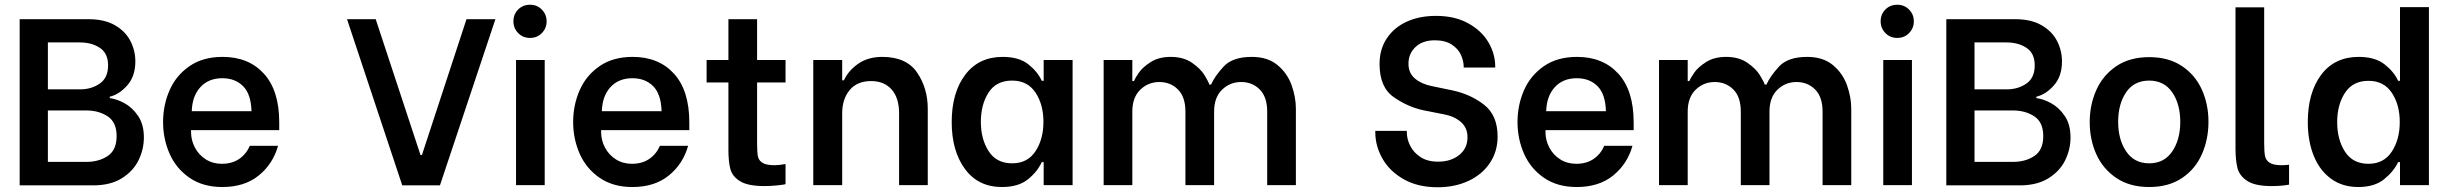

<svg xmlns="http://www.w3.org/2000/svg" viewBox="-20 -781 10329 810"><path d="M63 -700H354Q421 -700 465 -674.5Q509 -649 530 -608.5Q551 -568 551 -522Q551 -460 517.5 -421.5Q484 -383 443 -373V-367Q471 -364 504.5 -346Q538 -328 562.5 -292Q587 -256 587 -201Q587 -151 564.5 -105Q542 -59 494 -29Q446 1 373 1H63ZM317 -404Q366 -404 401 -428.5Q436 -453 436 -505Q436 -556 401.5 -579Q367 -602 317 -602H182V-404ZM344 -98Q397 -98 434.5 -123Q472 -148 472 -207Q472 -265 434.5 -290Q397 -315 344 -315H182V-98Z M668 -266Q668 -338 695.5 -400.5Q723 -463 779.5 -502Q836 -541 919 -541Q1029 -541 1093.5 -470Q1158 -399 1158 -265V-232H786V-224Q786 -189 802.5 -158Q819 -127 848.5 -108.5Q878 -90 916 -90Q959 -90 989 -110.5Q1019 -131 1034 -166H1153Q1132 -90 1072 -41Q1012 8 918 8Q836 8 779.5 -31Q723 -70 695.5 -132.5Q668 -195 668 -266ZM1041 -312Q1039 -384 1005.5 -417.5Q972 -451 918 -451Q860 -451 825.5 -413.5Q791 -376 789 -312Z M1444 -700H1565L1754 -127H1760L1948 -700H2070L1836 1H1677Z M2157 -528H2278V0H2157ZM2146 -691Q2146 -721 2166 -741Q2186 -761 2216 -761Q2246 -761 2266 -740.5Q2286 -720 2286 -691Q2286 -662 2266 -641.5Q2246 -621 2216 -621Q2186 -621 2166 -641.5Q2146 -662 2146 -691Z M2398 -266Q2398 -338 2425.5 -400.5Q2453 -463 2509.5 -502Q2566 -541 2649 -541Q2759 -541 2823.5 -470Q2888 -399 2888 -265V-232H2516V-224Q2516 -189 2532.5 -158Q2549 -127 2578.5 -108.5Q2608 -90 2646 -90Q2689 -90 2719 -110.5Q2749 -131 2764 -166H2883Q2862 -90 2802 -41Q2742 8 2648 8Q2566 8 2509.5 -31Q2453 -70 2425.5 -132.5Q2398 -195 2398 -266ZM2771 -312Q2769 -384 2735.5 -417.5Q2702 -451 2648 -451Q2590 -451 2555.5 -413.5Q2521 -376 2519 -312Z M3174 -433V-174Q3174 -138 3177.5 -121Q3181 -104 3197 -94Q3213 -84 3248 -84Q3266 -84 3294 -89V-4Q3288 -2 3260 1Q3232 4 3205 4Q3136 4 3103 -16Q3070 -36 3061.5 -67Q3053 -98 3053 -148V-433H2961V-528H3053V-700H3174V-528H3294V-433Z M3411 -528H3533V-442H3540Q3559 -483 3600.5 -512Q3642 -541 3702 -541Q3804 -541 3849 -475Q3894 -409 3894 -322V0H3773V-303Q3773 -368 3741.5 -403.5Q3710 -439 3655 -439Q3596 -439 3564.5 -401Q3533 -363 3533 -303V0H3411Z M3995 -266Q3995 -390 4052 -465.5Q4109 -541 4210 -541Q4279 -541 4318.5 -509.5Q4358 -478 4375 -440H4383V-528H4505V0H4383V-97H4375Q4356 -56 4316 -24Q4276 8 4207 8Q4107 8 4051 -68Q3995 -144 3995 -266ZM4382 -267Q4382 -340 4348.5 -390.5Q4315 -441 4250 -441Q4183 -441 4150.5 -390.5Q4118 -340 4118 -267Q4118 -194 4151 -143Q4184 -92 4250 -92Q4315 -92 4348.5 -143Q4382 -194 4382 -267Z M4636 -528H4757V-439H4764Q4769 -452 4785 -475Q4801 -498 4835 -519.5Q4869 -541 4919 -541Q4973 -541 5009 -516Q5045 -491 5061.5 -464Q5078 -437 5082 -424H5089Q5105 -460 5142.5 -500.5Q5180 -541 5261 -541Q5328 -541 5369.5 -506.5Q5411 -472 5429 -421.5Q5447 -371 5447 -322V0H5326V-310Q5326 -372 5294.5 -403.5Q5263 -435 5216 -435Q5169 -435 5135.5 -402.5Q5102 -370 5102 -310V0H4981V-310Q4981 -372 4949.5 -403.5Q4918 -435 4871 -435Q4824 -435 4790.5 -402.5Q4757 -370 4757 -310V0H4636Z M5782 -223V-229H5915V-223Q5915 -195 5929 -166.5Q5943 -138 5972.5 -118.5Q6002 -99 6047 -99Q6101 -99 6136 -127Q6171 -155 6171 -202Q6171 -242 6143.5 -266Q6116 -290 6075 -298L5984 -316Q5919 -330 5859.5 -371.5Q5800 -413 5800 -511Q5800 -573 5830.5 -619Q5861 -665 5914.5 -689.5Q5968 -714 6038 -714Q6117 -714 6173.5 -683Q6230 -652 6259 -603Q6288 -554 6288 -500V-496H6155V-499Q6155 -523 6143.5 -549Q6132 -575 6104.5 -593Q6077 -611 6033 -611Q5982 -611 5952 -583Q5922 -555 5922 -512Q5922 -473 5949 -450Q5976 -427 6019 -418L6106 -400Q6183 -384 6240.5 -339.5Q6298 -295 6298 -205Q6298 -142 6265.5 -93.5Q6233 -45 6175.5 -18Q6118 9 6045 9Q5962 9 5902.5 -24.5Q5843 -58 5812.5 -111.5Q5782 -165 5782 -223Z M6382 -266Q6382 -338 6409.5 -400.5Q6437 -463 6493.5 -502Q6550 -541 6633 -541Q6743 -541 6807.5 -470Q6872 -399 6872 -265V-232H6500V-224Q6500 -189 6516.5 -158Q6533 -127 6562.5 -108.5Q6592 -90 6630 -90Q6673 -90 6703 -110.5Q6733 -131 6748 -166H6867Q6846 -90 6786 -41Q6726 8 6632 8Q6550 8 6493.5 -31Q6437 -70 6409.5 -132.5Q6382 -195 6382 -266ZM6755 -312Q6753 -384 6719.5 -417.5Q6686 -451 6632 -451Q6574 -451 6539.5 -413.5Q6505 -376 6503 -312Z M6979 -528H7100V-439H7107Q7112 -452 7128 -475Q7144 -498 7178 -519.5Q7212 -541 7262 -541Q7316 -541 7352 -516Q7388 -491 7404.5 -464Q7421 -437 7425 -424H7432Q7448 -460 7485.5 -500.5Q7523 -541 7604 -541Q7671 -541 7712.5 -506.5Q7754 -472 7772 -421.5Q7790 -371 7790 -322V0H7669V-310Q7669 -372 7637.5 -403.5Q7606 -435 7559 -435Q7512 -435 7478.5 -402.5Q7445 -370 7445 -310V0H7324V-310Q7324 -372 7292.5 -403.5Q7261 -435 7214 -435Q7167 -435 7133.5 -402.5Q7100 -370 7100 -310V0H6979Z M7925 -528H8046V0H7925ZM7914 -691Q7914 -721 7934 -741Q7954 -761 7984 -761Q8014 -761 8034 -740.5Q8054 -720 8054 -691Q8054 -662 8034 -641.5Q8014 -621 7984 -621Q7954 -621 7934 -641.5Q7914 -662 7914 -691Z M8191 -700H8482Q8549 -700 8593 -674.5Q8637 -649 8658 -608.5Q8679 -568 8679 -522Q8679 -460 8645.5 -421.5Q8612 -383 8571 -373V-367Q8599 -364 8632.5 -346Q8666 -328 8690.5 -292Q8715 -256 8715 -201Q8715 -151 8692.5 -105Q8670 -59 8622 -29Q8574 1 8501 1H8191ZM8445 -404Q8494 -404 8529 -428.5Q8564 -453 8564 -505Q8564 -556 8529.5 -579Q8495 -602 8445 -602H8310V-404ZM8472 -98Q8525 -98 8562.5 -123Q8600 -148 8600 -207Q8600 -265 8562.5 -290Q8525 -315 8472 -315H8310V-98Z M8796 -266Q8796 -339 8824 -401.5Q8852 -464 8908.5 -502Q8965 -540 9047 -540Q9129 -540 9185.5 -502Q9242 -464 9269.5 -402Q9297 -340 9297 -267Q9297 -194 9269.5 -131Q9242 -68 9185.5 -30Q9129 8 9047 8Q8965 8 8908.5 -30Q8852 -68 8824 -130Q8796 -192 8796 -266ZM9178 -267Q9178 -342 9144 -391.5Q9110 -441 9047 -441Q8983 -441 8949.5 -391.5Q8916 -342 8916 -267Q8916 -192 8950 -142Q8984 -92 9047 -92Q9110 -92 9144 -142Q9178 -192 9178 -267Z M9411 -155V-750H9532V-178Q9532 -141 9535.5 -123Q9539 -105 9555 -94.5Q9571 -84 9606 -84Q9619 -84 9637 -86V-2Q9605 4 9563 4Q9494 4 9461 -17.5Q9428 -39 9419.5 -71.5Q9411 -104 9411 -155Z M9716 -266Q9716 -390 9772.5 -465.5Q9829 -541 9931 -541Q10000 -541 10040 -509.5Q10080 -478 10097 -440H10105V-751H10227V0H10105V-97H10097Q10078 -57 10037.5 -24.5Q9997 8 9929 8Q9862 8 9814 -27Q9766 -62 9741 -124Q9716 -186 9716 -266ZM10104 -266Q10104 -339 10070.5 -389.5Q10037 -440 9972 -440Q9906 -440 9873 -389.5Q9840 -339 9840 -266Q9840 -192 9873 -141Q9906 -90 9972 -90Q10037 -90 10070.5 -141.5Q10104 -193 10104 -266Z"/></svg>

Font: Be Vietnam SemiBold
Style: Regular
Weight: 600
Designer: Gabriel Lam
Foundry: TypeRant
Version: Version 4.000